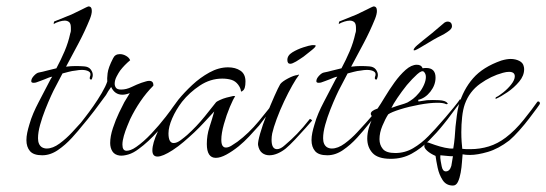

<svg xmlns="http://www.w3.org/2000/svg" viewBox="-20 -481 1696 596"><path d="M111 1Q84 1 73 -12Q62 -25 62 -46Q62 -57 64.5 -69Q67 -81 71 -94Q76 -112 83.5 -129.5Q91 -147 100 -164L137 -235Q138 -237 139.5 -239Q141 -241 142 -243Q136 -242 130 -239.5Q124 -237 119 -235Q112 -232 104.5 -229.5Q97 -227 92 -225Q89 -224 84 -224Q77 -224 77 -229Q77 -237 85.5 -246Q94 -255 101 -256Q112 -258 126.5 -262Q141 -266 155 -269Q169 -295 180.5 -322Q192 -349 198 -377Q200 -382 200 -386.5Q200 -391 200 -395Q200 -408 194.5 -412.5Q189 -417 181 -417Q174 -417 164 -414Q154 -411 146 -406L147 -408Q147 -415 150 -415L202 -436L233 -451Q241 -455 247 -458Q253 -461 254 -461H255Q265 -461 265 -447Q265 -437 259 -422Q244 -385 224.5 -348Q205 -311 185 -274Q201 -276 214.5 -276Q228 -276 241 -275Q255 -274 261.5 -265.5Q268 -257 268 -248Q268 -244 266 -238Q265 -234 263 -234Q257 -234 259 -242Q264 -254 256 -259Q248 -264 234 -264Q230 -264 225 -263.5Q220 -263 215 -262Q204 -261 193 -258Q182 -255 174 -253L151 -209Q147 -202 138.5 -183.5Q130 -165 120.5 -141Q111 -117 104.5 -93.5Q98 -70 98 -52Q98 -32 110 -24Q117 -20 125 -20Q144 -20 165 -35.5Q186 -51 204 -70.5Q222 -90 231 -100Q233 -102 245 -116Q257 -130 270.5 -146.5Q284 -163 290 -172Q290 -172 292 -170Q294 -166 291 -162Q279 -146 265.5 -128.5Q252 -111 238 -94Q224 -76 203.5 -53.5Q183 -31 159.5 -15Q136 1 111 1Z M352 2Q336 0 329 -11Q322 -22 322 -37Q322 -58 330.5 -83.5Q339 -109 349.5 -131Q360 -153 366 -164L383 -192Q370 -187 360 -187Q336 -187 325 -211Q321 -206 316 -198Q311 -190 309 -186Q294 -165 273 -137.5Q252 -110 231 -85.5Q210 -61 193 -47H192Q191 -47 190 -50Q189 -53 191 -55Q205 -69 219 -85.5Q233 -102 245 -118Q256 -132 270 -152Q284 -172 296 -192.5Q308 -213 313 -228Q312 -236 314 -253.5Q316 -271 331 -300Q337 -313 352 -313Q362 -313 371.5 -307.5Q381 -302 384 -294Q366 -279 353 -262Q348 -255 342 -243.5Q336 -232 336 -221Q336 -214 340 -208.5Q344 -203 356 -203Q372 -203 388.5 -211Q405 -219 419 -224Q426 -226 432 -228Q438 -230 443 -230Q457 -230 456 -215Q434 -193 416 -166.5Q398 -140 384 -111Q381 -104 375 -89.5Q369 -75 364.5 -59.5Q360 -44 360 -32Q360 -13 373 -13Q378 -13 385.5 -15.5Q393 -18 403 -25Q426 -41 450 -66.5Q474 -92 494.5 -118.5Q515 -145 528 -164Q530 -166 532 -166Q534 -166 535.5 -162Q537 -158 533 -153Q502 -109 471 -74.5Q440 -40 411 -19Q394 -6 378.5 -1.5Q363 3 352 2Z M650 9Q622 9 622 -34Q622 -61 630 -85.5Q638 -110 645 -135Q629 -118 614.5 -102Q600 -86 583 -70Q567 -55 550 -40.5Q533 -26 516 -15Q485 5 469 5Q453 5 453 -14Q453 -36 470 -73Q480 -95 497.5 -121Q515 -147 534 -172Q552 -194 576.5 -217Q601 -240 630 -256Q659 -272 688 -272Q711 -272 726.5 -261.5Q742 -251 742 -228Q742 -204 733 -199Q730 -196 729 -197Q728 -198 728 -198Q727 -208 719 -218.5Q711 -229 699 -233Q686 -237 670 -237Q633 -237 600.5 -215.5Q568 -194 545 -165Q526 -140 514.5 -113.5Q503 -87 503 -67Q503 -37 519 -37Q529 -37 541 -46Q553 -55 561 -62Q590 -88 615.5 -119.5Q641 -151 651 -164Q653 -166 662.5 -170.5Q672 -175 683 -178L704 -183Q710 -183 710 -182Q704 -174 693.5 -149Q683 -124 675 -95.5Q667 -67 667 -47Q667 -31 673 -26Q676 -23 681 -23Q689 -23 698 -28.5Q707 -34 717 -41Q752 -67 783.5 -105Q815 -143 837 -173Q837 -173 839 -171Q841 -166 839 -163Q826 -146 812 -127.5Q798 -109 784 -91Q769 -74 753.5 -57.5Q738 -41 721 -27Q701 -11 682.5 -1Q664 9 650 9Z M881 -283Q872 -283 872 -295Q872 -309 887.5 -318.5Q903 -328 921.5 -334Q940 -340 949 -341H954Q960 -341 960 -339Q960 -335 946 -324L922 -305Q916 -301 910 -297Q904 -293 899 -290Q887 -283 881 -283ZM816 1Q803 1 793.5 -6.5Q784 -14 781 -31Q780 -40 787.5 -66.5Q795 -93 807.5 -124.5Q820 -156 832 -183Q844 -210 850 -220Q856 -228 874 -237.5Q892 -247 903 -248Q908 -251 908 -248Q900 -238 887.5 -216Q875 -194 862 -166.5Q849 -139 839 -112Q829 -85 825 -67Q824 -62 823.5 -57Q823 -52 823 -47Q823 -18 840 -18Q851 -18 865 -31Q884 -47 902 -65.5Q920 -84 942 -112Q942 -112 946 -110L949 -107Q944 -101 928.5 -83.5Q913 -66 895.5 -47.5Q878 -29 867 -20Q856 -11 842.5 -5Q829 1 816 1Z M996 1Q969 1 958 -12Q947 -25 947 -46Q947 -57 949.5 -69Q952 -81 956 -94Q961 -112 968.5 -129.5Q976 -147 985 -164L1022 -235Q1023 -237 1024.5 -239Q1026 -241 1027 -243Q1021 -242 1015 -239.5Q1009 -237 1004 -235Q997 -232 989.5 -229.5Q982 -227 977 -225Q974 -224 969 -224Q962 -224 962 -229Q962 -237 970.5 -246Q979 -255 986 -256Q997 -258 1011.5 -262Q1026 -266 1040 -269Q1054 -295 1065.5 -322Q1077 -349 1083 -377Q1085 -382 1085 -386.5Q1085 -391 1085 -395Q1085 -408 1079.5 -412.5Q1074 -417 1066 -417Q1059 -417 1049 -414Q1039 -411 1031 -406L1032 -408Q1032 -415 1035 -415L1087 -436L1118 -451Q1126 -455 1132 -458Q1138 -461 1139 -461H1140Q1150 -461 1150 -447Q1150 -437 1144 -422Q1129 -385 1109.5 -348Q1090 -311 1070 -274Q1086 -276 1099.5 -276Q1113 -276 1126 -275Q1140 -274 1146.5 -265.5Q1153 -257 1153 -248Q1153 -244 1151 -238Q1150 -234 1148 -234Q1142 -234 1144 -242Q1149 -254 1141 -259Q1133 -264 1119 -264Q1115 -264 1110 -263.5Q1105 -263 1100 -262Q1089 -261 1078 -258Q1067 -255 1059 -253L1036 -209Q1032 -202 1023.5 -183.5Q1015 -165 1005.5 -141Q996 -117 989.5 -93.5Q983 -70 983 -52Q983 -32 995 -24Q1002 -20 1010 -20Q1029 -20 1050 -35.5Q1071 -51 1089 -70.5Q1107 -90 1116 -100Q1118 -102 1130 -116Q1142 -130 1155.5 -146.5Q1169 -163 1175 -172Q1175 -172 1177 -170Q1179 -166 1176 -162Q1164 -146 1150.5 -128.5Q1137 -111 1123 -94Q1109 -76 1088.5 -53.5Q1068 -31 1044.5 -15Q1021 1 996 1Z M1193 12Q1153 12 1136.5 -6Q1120 -24 1120 -51Q1120 -67 1125 -84Q1130 -101 1138 -118Q1131 -122 1131 -128Q1131 -137 1152 -144Q1161 -157 1174.5 -179.5Q1188 -202 1204.5 -225Q1221 -248 1239 -264Q1257 -280 1274 -280Q1288 -280 1292 -269Q1296 -270 1303 -270Q1332 -270 1332 -240Q1332 -217 1316 -196.5Q1300 -176 1278 -171L1279 -166Q1279 -166 1289 -167.5Q1299 -169 1306 -170Q1323 -171 1343 -170Q1363 -169 1369 -161Q1371 -159 1368.5 -158Q1366 -157 1364 -158Q1356 -162 1338 -162Q1314 -162 1281.5 -156Q1249 -150 1222 -141.5Q1195 -133 1185 -126Q1176 -112 1167 -90.5Q1158 -69 1158 -49Q1158 -31 1168.5 -18.5Q1179 -6 1207 -6Q1237 -6 1262.5 -21Q1288 -36 1310 -58.5Q1332 -81 1349 -101Q1351 -103 1363 -117Q1375 -131 1388.5 -147.5Q1402 -164 1408 -173Q1408 -173 1410 -171Q1412 -167 1409 -163Q1396 -147 1383 -129Q1370 -111 1356 -94Q1336 -69 1311.5 -44.5Q1287 -20 1258 -4Q1229 12 1193 12ZM1195 -146Q1214 -153 1225 -156Q1236 -159 1245 -163Q1254 -168 1262.5 -174.5Q1271 -181 1281 -193Q1290 -204 1296 -217.5Q1302 -231 1302 -242Q1302 -252 1296 -258Q1290 -264 1275 -250.5Q1260 -237 1243 -217Q1227 -197 1213.5 -177Q1200 -157 1195 -146ZM1264 -326Q1264 -331 1275.5 -341Q1287 -351 1321 -378L1360 -411Q1365 -414 1369 -414Q1383 -414 1383 -399Q1383 -391 1369 -382Q1359 -375 1349.5 -370.5Q1340 -366 1326 -358Q1304 -345 1284 -333Q1264 -321 1264 -326Z M1386 95Q1365 95 1354 78Q1343 61 1338.5 39.5Q1334 18 1332 3Q1316 -4 1306.5 -12.5Q1297 -21 1297 -28Q1297 -31 1300.5 -35Q1304 -39 1308 -39Q1316 -36 1330.5 -31Q1345 -26 1361 -22.5Q1377 -19 1387 -20Q1390 -37 1391.5 -54.5Q1393 -72 1394 -88Q1396 -105 1398 -121.5Q1400 -138 1404 -154Q1418 -203 1448.5 -238Q1479 -273 1536 -293Q1553 -298 1565 -298Q1580 -298 1592 -292Q1604 -286 1606 -274Q1607 -271 1607 -266Q1607 -246 1591.5 -227.5Q1576 -209 1555.5 -195Q1535 -181 1519 -174Q1518 -173 1518.5 -176Q1519 -179 1519 -179Q1527 -182 1542 -194Q1557 -206 1567 -219Q1578 -233 1578 -244Q1578 -258 1560 -258Q1552 -258 1541 -255Q1504 -245 1470.5 -221Q1437 -197 1423 -158Q1417 -141 1414.5 -117.5Q1412 -94 1412 -71Q1412 -55 1413 -41Q1414 -27 1415 -19Q1422 -18 1428 -18Q1434 -18 1440 -18Q1470 -18 1497.5 -26.5Q1525 -35 1550 -54Q1579 -76 1605.5 -109Q1632 -142 1648 -165Q1649 -166 1651 -166Q1656 -166 1656 -159Q1656 -158 1646.5 -145Q1637 -132 1622.5 -113Q1608 -94 1591.5 -75.5Q1575 -57 1561 -45Q1527 -19 1494.5 -9.5Q1462 0 1439 0Q1432 0 1426.5 -0.5Q1421 -1 1416 -2Q1415 7 1414 22.5Q1413 38 1410 55Q1407 72 1401.5 83.5Q1396 95 1386 95ZM1364 51Q1376 51 1381 34L1386 4Q1377 4 1368 3Q1359 2 1347 1Q1346 8 1348 19Q1350 30 1351 35Q1354 51 1364 51Z"/></svg>

Font: Grey Qo
Style: Regular
Weight: 400
Designer: Robert E. Leuschke
Foundry: Robert E. Leuschke
Version: Version 2.010